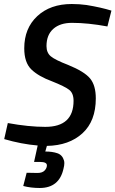

<svg xmlns="http://www.w3.org/2000/svg" viewBox="-20 -717 576 958"><path d="M178 221Q134 221 96 211L113 145Q132 146 167 146Q191 146 202.5 134Q214 122 214 108Q214 91 180 91H150L168 9Q86 2 1 -23L19 -103Q123 -84 206 -84Q347 -84 347 -214Q347 -252 325 -269Q303 -286 240 -311Q172 -336 136.5 -370.5Q101 -405 101 -476Q101 -576 166 -636.5Q231 -697 338 -697Q377 -697 412 -692Q485 -680 536 -664L516 -585Q419 -603 339 -603Q280 -603 246 -573Q212 -543 212 -487Q212 -454 233.5 -436Q255 -418 320 -393Q401 -360 429.5 -325.5Q458 -291 458 -226Q458 -113 391.5 -52Q325 9 214 11L206 39Q241 39 266 47.5Q291 56 299 83Q301 89 301 97Q301 109 297 124Q276 221 178 221Z"/></svg>

Font: Storia Sans SemiBold
Style: Italic
Weight: 600
Italic angle: -13°
Designer: Campivisivi
Foundry: Accademia di Belle Arti di Urbino and students of MA course of Visual design
Version: Version 60.001;May 25, 2020;FontCreator 12.0.0.2522 64-bit